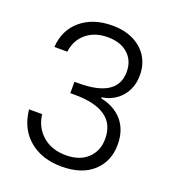

<svg xmlns="http://www.w3.org/2000/svg" viewBox="-133 -826 844 936"><g transform="rotate(20 289.0 -358.5)"><path d="M48 -201H116Q124 -134 171.5 -93Q219 -52 292 -52Q364 -52 405 -91Q446 -130 446 -193Q446 -344 231 -344H210V-403H232Q433 -403 433 -535Q433 -593 394.5 -628Q356 -663 289 -663Q223 -663 179 -627Q135 -591 127 -529H60Q66 -619 129 -671.5Q192 -724 291 -724Q355 -724 402 -700.5Q449 -677 474 -636Q499 -595 499 -542Q499 -477 461.5 -432Q424 -387 360 -377V-372Q432 -357 472.5 -309.5Q513 -262 513 -187Q513 -100 454.5 -46.5Q396 7 292 7Q189 7 123.5 -48Q58 -103 48 -201Z"/></g></svg>

Font: Poppins-tnum Light
Style: Regular
Weight: 300
Designer: Ninad Kale (Devanagari), Jonny Pinhorn (Latin)
Foundry: Indian Type Foundry
Version: Version 4.004